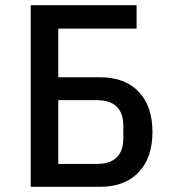

<svg xmlns="http://www.w3.org/2000/svg" viewBox="-20 -718 680 738"><path d="M98 -698H505V-608H204V-421H365Q460 -421 513 -365.5Q566 -310 566 -211Q566 -112 513 -56Q460 0 365 0H98ZM354 -88Q402 -88 428 -112.5Q454 -137 454 -186V-235Q454 -284 428 -308.5Q402 -333 354 -333H204V-88Z"/></svg>

Font: Writer Medium
Style: Regular
Weight: 500
Monospace: yes
Designer: Mike Abbink, Paul van der Laan, Pieter van Rosmalen
Foundry: Bold Monday
Version: Version 2.001 2020